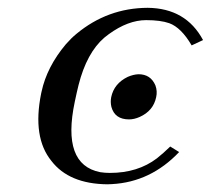

<svg xmlns="http://www.w3.org/2000/svg" viewBox="-20 -462 542 494"><path d="M312 -154.8Q275.4 -154.8 266.6 -187Q263.7 -199.7 266.1 -211.9Q273.4 -247.1 308.6 -264.2Q323.2 -270.5 336.4 -271Q367.7 -271 379.9 -242.2Q385.3 -227.5 381.8 -211.9Q374.5 -176.8 339.4 -161.1Q325.2 -154.8 312 -154.8ZM172.4 -200.2Q138.2 -38.6 237.8 -19Q250 -17.1 262.7 -17.1Q334.5 -17.1 383.8 -54.7Q399.9 -67.4 418 -85L440.9 -70.8Q367.7 6.3 268.1 11.7Q261.7 12.2 256.3 12.2Q157.7 11.2 112.3 -47.9Q63 -108.4 85.9 -221.7Q86.4 -224.1 86.9 -226.1Q100.6 -290 149.4 -348.1Q163.6 -364.3 176.8 -375Q256.8 -441.4 359.9 -441.9Q458.5 -440.9 502.4 -358.9L473.1 -345.2Q446.3 -391.1 415.5 -402.3Q393.1 -410.2 356 -410.2Q309.6 -410.2 259.8 -374Q253.4 -369.1 248.5 -365.2Q203.1 -326.2 182.1 -243.2Q177.7 -225.6 172.4 -200.2Z"/></svg>

Font: Linux Biolinum Slanted O
Style: Slanted
Weight: 400
Designer: Philipp H. Poll
Foundry: Philipp H. Poll
Version: Version 1.0.4